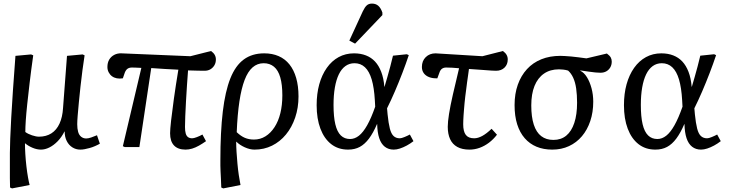

<svg xmlns="http://www.w3.org/2000/svg" viewBox="-20 -819 4066 1069"><path d="M47 230 36 225Q35 199 35 173Q35 147 35 113.5Q35 80 35 33Q35 1 37 -48Q39 -97 42.5 -163.5Q46 -230 52 -315.5Q58 -401 66 -508L153 -516L165 -511Q153 -426 145 -358Q137 -290 131.5 -238Q126 -186 123.5 -148Q121 -110 121 -84Q136 -73 158.5 -65.5Q181 -58 197 -58Q237 -58 266 -76.5Q295 -95 311.5 -131Q328 -167 331 -218L353 -508L440 -516L451 -511Q445 -473 439 -427.5Q433 -382 428 -336Q423 -290 419 -248.5Q415 -207 412.5 -175.5Q410 -144 410 -127Q410 -103 415 -85Q420 -67 432 -57.5Q444 -48 460 -48Q471 -48 487.5 -53.5Q504 -59 520 -66L536 -19Q524 -12 509 -5.5Q494 1 479.5 5Q465 9 452 11.5Q439 14 427 14Q403 14 383 1.5Q363 -11 351.5 -34Q340 -57 340 -87H339Q323 -55 301 -32.5Q279 -10 255 2Q231 14 208 14Q185 14 160.5 3.5Q136 -7 120 -21H119Q119 5 121 38.5Q123 72 127 106.5Q131 141 136 169Q141 197 145 211Z M1013 14Q971 14 949 -9Q927 -32 927 -77Q927 -98 932.5 -147Q938 -196 948 -268Q958 -340 973 -431Q935 -433 897.5 -435Q860 -437 822 -440L756 0H675L664 -5L767 -441Q747 -442 735 -442.5Q723 -443 715 -443Q700 -443 690.5 -436.5Q681 -430 675 -415L664 -383Q646 -380 630.5 -383Q615 -386 603.5 -394.5Q592 -403 585 -416.5Q578 -430 578 -446Q578 -470 588 -487Q598 -504 616 -513.5Q634 -523 657 -522L1040 -506L1155 -535Q1169 -525 1175.5 -513.5Q1182 -502 1182 -488Q1182 -470 1174 -456Q1166 -442 1152 -433.5Q1138 -425 1119 -425Q1108 -425 1082 -425.5Q1056 -426 1027 -427Q1024 -389 1021 -344Q1018 -299 1015.5 -254Q1013 -209 1011.5 -172Q1010 -135 1010 -112Q1010 -90 1014 -76Q1018 -62 1027 -55.5Q1036 -49 1050 -49Q1059 -49 1076 -55.5Q1093 -62 1107 -70L1127 -33Q1107 -19 1087.5 -8Q1068 3 1049.5 8.5Q1031 14 1013 14Z M1223 230 1212 225Q1211 197 1210 175.5Q1209 154 1208 136Q1207 118 1207 103.5Q1207 89 1207 74Q1207 -85 1220.5 -198Q1234 -311 1262.5 -382.5Q1291 -454 1337.5 -488Q1384 -522 1451 -522Q1496 -522 1531.5 -506.5Q1567 -491 1591.5 -460.5Q1616 -430 1629 -385Q1642 -340 1642 -282Q1642 -219 1623.5 -164.5Q1605 -110 1572 -70Q1539 -30 1494.5 -8Q1450 14 1397 14Q1371 14 1342.5 1Q1314 -12 1296 -30H1295Q1295 -4 1297 27.5Q1299 59 1302 92Q1305 125 1309.5 155.5Q1314 186 1319 211ZM1394 -42Q1429 -42 1458 -60Q1487 -78 1508.5 -111Q1530 -144 1541 -189Q1552 -234 1552 -288Q1552 -348 1540.5 -388Q1529 -428 1505.5 -447.5Q1482 -467 1448 -467Q1413 -467 1386.5 -444Q1360 -421 1342 -374Q1324 -327 1313 -254.5Q1302 -182 1298 -83Q1321 -61 1343.5 -51.5Q1366 -42 1394 -42Z M1918 14Q1863 14 1824 -16.5Q1785 -47 1764 -102.5Q1743 -158 1743 -233Q1743 -297 1757.5 -349.5Q1772 -402 1799.5 -441Q1827 -480 1865.5 -501Q1904 -522 1951 -522Q1988 -522 2017.5 -510.5Q2047 -499 2068 -476.5Q2089 -454 2102.5 -419Q2116 -384 2120 -336H2121Q2129 -363 2137 -391Q2145 -419 2153 -449Q2161 -479 2168 -509L2245 -517L2256 -512Q2240 -464 2220 -412Q2200 -360 2178.5 -310Q2157 -260 2135 -216L2138 -182Q2143 -133 2150.5 -103.5Q2158 -74 2171.5 -61.5Q2185 -49 2206 -49Q2215 -49 2232 -56Q2249 -63 2262 -70L2282 -33Q2264 -19 2244.5 -8.5Q2225 2 2206.5 8Q2188 14 2172 14Q2143 14 2122.5 -2Q2102 -18 2091.5 -49.5Q2081 -81 2080 -128H2079Q2058 -79 2034.5 -47.5Q2011 -16 1983 -1Q1955 14 1918 14ZM1929 -45Q1955 -45 1978.5 -63.5Q2002 -82 2024.5 -122Q2047 -162 2069 -225L2067 -261Q2063 -331 2049.5 -376.5Q2036 -422 2012 -444.5Q1988 -467 1954 -467Q1925 -467 1903 -451Q1881 -435 1866.5 -405Q1852 -375 1844.5 -332Q1837 -289 1837 -235Q1837 -169 1847 -127Q1857 -85 1877.5 -65Q1898 -45 1929 -45ZM1957 -576 1925 -593 2000 -756Q2011 -779 2022 -789Q2033 -799 2051 -799Q2072 -799 2086 -787Q2100 -775 2109 -749V-735Z M2594 14Q2553 14 2526 -1Q2499 -16 2486 -44.5Q2473 -73 2473 -113Q2473 -140 2480 -184.5Q2487 -229 2501.5 -292.5Q2516 -356 2536 -439Q2517 -441 2498 -442Q2479 -443 2464 -443Q2450 -443 2440.5 -436Q2431 -429 2426 -413L2415 -383Q2389 -382 2369.5 -389.5Q2350 -397 2339.5 -411.5Q2329 -426 2329 -446Q2329 -480 2350.5 -501Q2372 -522 2405 -522L2666 -506L2780 -535Q2794 -525 2800.5 -513.5Q2807 -502 2807 -488Q2807 -460 2789 -442.5Q2771 -425 2742 -425Q2734 -425 2716.5 -426Q2699 -427 2669 -429.5Q2639 -432 2591 -435Q2589 -417 2586 -398.5Q2583 -380 2580.5 -360Q2578 -340 2575.5 -320.5Q2573 -301 2570.5 -282Q2568 -263 2566.5 -245Q2565 -227 2563.5 -210Q2562 -193 2561 -177.5Q2560 -162 2559.5 -149.5Q2559 -137 2559 -127Q2559 -87 2573.5 -68Q2588 -49 2620 -49Q2641 -49 2665 -62Q2689 -75 2717 -102L2747 -69Q2727 -43 2702.5 -24.5Q2678 -6 2650.5 4Q2623 14 2594 14Z M3055 14Q3006 14 2967.5 -2Q2929 -18 2901.5 -49.5Q2874 -81 2859.5 -127Q2845 -173 2845 -234Q2845 -297 2863 -347.5Q2881 -398 2914 -434Q2947 -470 2994 -489Q3041 -508 3100 -508Q3111 -508 3126 -507Q3141 -506 3160 -504.5Q3179 -503 3200 -500Q3221 -497 3245 -494L3359 -521Q3375 -509 3380.5 -499Q3386 -489 3386 -476Q3386 -458 3378 -444Q3370 -430 3356 -422Q3342 -414 3323 -414Q3311 -414 3295.5 -415.5Q3280 -417 3259 -420Q3238 -423 3211 -427V-425Q3232 -415 3248 -389Q3264 -363 3273.5 -327.5Q3283 -292 3283 -253Q3283 -194 3266.5 -145Q3250 -96 3220 -60.5Q3190 -25 3148 -5.5Q3106 14 3055 14ZM3061 -40Q3104 -40 3133 -64Q3162 -88 3177.5 -134.5Q3193 -181 3193 -247Q3193 -291 3188 -326Q3183 -361 3171.5 -386Q3160 -411 3143 -426Q3130 -430 3116 -431.5Q3102 -433 3092 -433Q3043 -433 3008.5 -409Q2974 -385 2956 -340.5Q2938 -296 2938 -232Q2938 -168 2952 -125Q2966 -82 2993.5 -61Q3021 -40 3061 -40Z M3629 14Q3574 14 3535 -16.5Q3496 -47 3475 -102.5Q3454 -158 3454 -233Q3454 -297 3468.5 -349.5Q3483 -402 3510.5 -441Q3538 -480 3576.5 -501Q3615 -522 3662 -522Q3699 -522 3728.5 -510.5Q3758 -499 3779 -476.5Q3800 -454 3813.5 -419Q3827 -384 3831 -336H3832Q3840 -363 3848 -391Q3856 -419 3864 -449Q3872 -479 3879 -509L3956 -517L3967 -512Q3951 -464 3931 -412Q3911 -360 3889.5 -310Q3868 -260 3846 -216L3849 -182Q3854 -133 3861.5 -103.5Q3869 -74 3882.5 -61.5Q3896 -49 3917 -49Q3926 -49 3943 -56Q3960 -63 3973 -70L3993 -33Q3975 -19 3955.5 -8.5Q3936 2 3917.5 8Q3899 14 3883 14Q3854 14 3833.5 -2Q3813 -18 3802.5 -49.5Q3792 -81 3791 -128H3790Q3769 -79 3745.5 -47.5Q3722 -16 3694 -1Q3666 14 3629 14ZM3640 -45Q3666 -45 3689.5 -63.5Q3713 -82 3735.5 -122Q3758 -162 3780 -225L3778 -261Q3774 -331 3760.5 -376.5Q3747 -422 3723 -444.5Q3699 -467 3665 -467Q3636 -467 3614 -451Q3592 -435 3577.5 -405Q3563 -375 3555.5 -332Q3548 -289 3548 -235Q3548 -169 3558 -127Q3568 -85 3588.5 -65Q3609 -45 3640 -45Z"/></svg>

Font: Literata 18pt
Style: Italic
Weight: 400
Italic angle: -2°
Designer: Latin by Veronika Burian and Jose Scaglione. Greek by Irene Vlachou. Cyrillic by Vera Evstafieva
Foundry: TypeTogether
Version: Version 3.103;gftools[0.9.29]